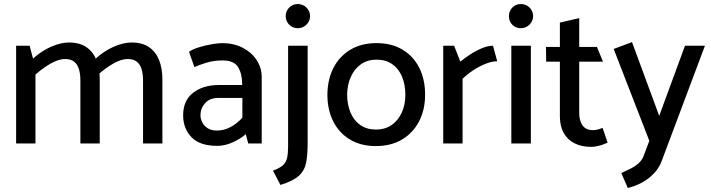

<svg xmlns="http://www.w3.org/2000/svg" viewBox="-20 -712 3529 953"><path d="M156 0V-342Q180 -363 205.5 -380.5Q231 -398 256 -408.5Q281 -419 303 -419Q332 -419 348.5 -405.5Q365 -392 372 -368Q379 -344 379 -311V0H475V-320Q475 -372 459 -413Q443 -454 409.5 -477.5Q376 -501 323 -501Q293 -501 261 -490.5Q229 -480 199 -462Q169 -444 144 -421L127 -485H60V0ZM467 -342Q491 -363 516.5 -380.5Q542 -398 567 -408.5Q592 -419 614 -419Q643 -419 659.5 -405.5Q676 -392 683 -368Q690 -344 690 -311V0H786V-320Q786 -372 770 -413Q754 -454 720.5 -477.5Q687 -501 634 -501Q604 -501 572 -490.5Q540 -480 510 -462Q480 -444 455 -421Z M975 -140Q975 -174 998 -200Q1021 -226 1065 -226H1183V-128Q1158 -100 1125.5 -82Q1093 -64 1056 -64Q1029 -64 1011 -75.5Q993 -87 984 -104.5Q975 -122 975 -140ZM945 -379Q972 -391 1007 -401.5Q1042 -412 1085 -412Q1142 -412 1162 -378.5Q1182 -345 1182 -295V-290H1067Q988 -290 938.5 -251.5Q889 -213 889 -140Q889 -74 930.5 -31Q972 12 1058 12Q1097 12 1136 -6Q1175 -24 1200 -46L1212 0H1279V-329Q1279 -376 1253.5 -414.5Q1228 -453 1183.5 -475.5Q1139 -498 1083 -498Q1063 -498 1031 -492.5Q999 -487 968 -477.5Q937 -468 918 -455Z M1458 -572Q1442 -572 1428 -580Q1414 -588 1406 -602Q1398 -616 1398 -632Q1398 -657 1415.5 -674.5Q1433 -692 1458 -692Q1483 -692 1501 -674.5Q1519 -657 1519 -632Q1519 -607 1501 -589.5Q1483 -572 1458 -572ZM1507 -485V-2Q1507 56 1499.5 95Q1492 134 1464 160Q1436 186 1372 206L1335 135Q1370 122 1385.5 107Q1401 92 1405.5 69.5Q1410 47 1410 13V-485Z M1845 13Q1771 13 1717 -19.5Q1663 -52 1634 -109.5Q1605 -167 1605 -243Q1606 -319 1635.5 -376Q1665 -433 1719.5 -465.5Q1774 -498 1849 -498Q1924 -498 1978 -465.5Q2032 -433 2061 -375.5Q2090 -318 2090 -242Q2090 -167 2060 -109.5Q2030 -52 1975.5 -19.5Q1921 13 1845 13ZM1846 -69Q1892 -69 1924.5 -92Q1957 -115 1974.5 -154Q1992 -193 1992 -241Q1992 -292 1975.5 -331.5Q1959 -371 1927 -393.5Q1895 -416 1849 -416Q1804 -416 1771.5 -393Q1739 -370 1721.5 -331Q1704 -292 1703 -244Q1703 -194 1719.5 -154Q1736 -114 1768 -91.5Q1800 -69 1846 -69Z M2276 0V-321Q2300 -344 2329.5 -363.5Q2359 -383 2390.5 -395.5Q2422 -408 2448 -408L2427 -485Q2401 -485 2370.5 -472Q2340 -459 2312 -440.5Q2284 -422 2265 -406L2234 -485H2180V0Z M2615 0V-485H2518V0ZM2565 -572Q2590 -572 2608 -589.5Q2626 -607 2626 -632Q2626 -658 2608 -675Q2590 -692 2565 -692Q2540 -692 2523 -674.5Q2506 -657 2506 -632Q2506 -606 2523 -589Q2540 -572 2565 -572Z M2943 -479H2855V-622L2759 -600V-479H2690L2691 -406H2759V-135Q2759 -86 2778 -52Q2797 -18 2832 -0.5Q2867 17 2914 17Q2929 17 2944.5 13.5Q2960 10 2974 5Q2988 0 2996 -4L2971 -77Q2961 -73 2948.5 -69.5Q2936 -66 2924 -66Q2888 -66 2871.5 -89.5Q2855 -113 2855 -150V-406H2973Z M3175 61Q3167 83 3149.5 98.5Q3132 114 3110 125Q3088 136 3064 147L3096 221Q3134 212 3167.5 193.5Q3201 175 3226.5 148Q3252 121 3264 88L3479 -485H3380L3252 -137L3117 -503L3026 -469L3203 -13Z"/></svg>

Font: Catamaran Medium
Style: Regular
Weight: 500
Designer: Pria Ravichandran
Version: Version 2.000